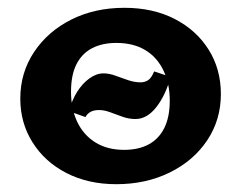

<svg xmlns="http://www.w3.org/2000/svg" viewBox="-20 -458 618 492"><path d="M278 14Q206 14 150.5 -14.5Q95 -43 63.5 -93Q32 -143 32 -205Q32 -272 67.5 -325Q103 -378 163 -408Q223 -438 299 -438Q372 -438 427.5 -409.5Q483 -381 514.5 -331Q546 -281 546 -217Q546 -151 511 -98.5Q476 -46 415 -16Q354 14 278 14ZM298 -74Q335 -74 361 -88Q387 -102 401 -130Q415 -158 415 -200Q415 -243 399 -277Q383 -311 352.5 -329.5Q322 -348 278 -348Q242 -348 216 -334.5Q190 -321 176 -293.5Q162 -266 162 -223Q162 -179 178 -145.5Q194 -112 224.5 -93Q255 -74 298 -74ZM327 -153Q310 -153 293.5 -159Q277 -165 262 -170.5Q247 -176 234 -176Q220 -176 211.5 -171Q203 -166 199 -158L157 -173Q164 -201 177.5 -222.5Q191 -244 209 -257Q227 -270 245 -270Q260 -270 276 -264Q292 -258 308.5 -252.5Q325 -247 340 -247Q351 -247 359.5 -252.5Q368 -258 375 -275L417 -261Q405 -215 381 -184Q357 -153 327 -153Z"/></svg>

Font: Ysabeau Infant ExtraBold
Style: Regular
Weight: 800
Designer: Christian Thalmann (Catharsis Fonts)
Version: Version 2.001;gftools[0.9.30]; featfreeze: ss01,ss02,lnum